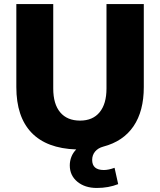

<svg xmlns="http://www.w3.org/2000/svg" viewBox="-20 -732 792 952"><path d="M693 -712V-300Q693 -181 642 -106Q591 -31 492 -5Q466 2 451.5 19.5Q437 37 437 61Q437 111 495 111Q518 111 548 100L566 181Q518 200 460 200Q401 200 363.5 169Q326 138 326 88Q326 66 334 45.5Q342 25 358 9Q211 4 136 -74.5Q61 -153 61 -300V-712H244V-293Q244 -216 278.5 -175Q313 -134 377 -134Q440 -134 474 -175.5Q508 -217 508 -293V-712Z"/></svg>

Font: Muli Black
Style: Regular
Weight: 900
Designer: Vernon Adams
Foundry: Vernon Adams
Version: Version 2.001